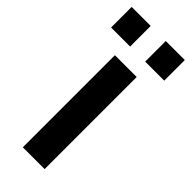

<svg xmlns="http://www.w3.org/2000/svg" viewBox="-263 -734 766 766"><g transform="rotate(45 120.0 -351.5)"><path d="M58.6 -519.5H181.6V0H58.6ZM-30.3 -703.1H77.1V-586.9H-30.3ZM162.1 -703.1H269.5V-586.9H162.1Z"/></g></svg>

Font: DINish
Style: Bold
Weight: 700
Designer: Bert Driehuis
Foundry: Playbeing
Version: Version 3.008; git-95204e4c-release